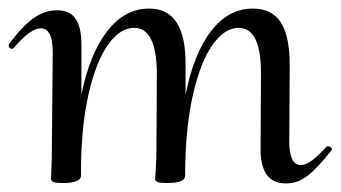

<svg xmlns="http://www.w3.org/2000/svg" viewBox="-27 -419 795 448"><path d="M738 -78Q742 -78 745.5 -74.5Q749 -71 747 -69Q715 -28 691.5 -9.5Q668 9 640 9Q579 9 581 -76L582 -248Q582 -354 530 -354Q497 -354 469 -314.5Q441 -275 423.5 -199Q406 -123 405 -19V-9Q405 -1 395 3.5Q385 8 365 8Q349 8 343 6.5Q337 5 335 1Q335 -2 336.5 -26Q338 -50 338 -74L339 -249Q338 -354 286 -354Q253 -354 225 -314.5Q197 -275 180 -201Q163 -127 162 -28V-9Q162 -1 151.5 3.5Q141 8 122 8Q102 8 97 5.5Q92 3 92 -3Q92 -11 93 -28Q94 -45 94 -71L96 -297Q96 -353 68 -353Q44 -353 5 -307Q3 -305 1 -305Q-3 -305 -5.5 -308.5Q-8 -312 -6 -316Q24 -357 50.5 -376Q77 -395 106 -395Q136 -395 149.5 -375Q163 -355 163 -315V-198Q182 -293 223 -346Q264 -399 321 -399Q407 -399 406 -268V-198Q425 -294 465.5 -346.5Q506 -399 563 -399Q607 -399 628 -367Q649 -335 649 -267L648 -89Q648 -34 675 -34Q687 -34 701.5 -45Q716 -56 735 -77Q736 -78 738 -78Z"/></svg>

Font: Cormorant Upright Medium
Style: Regular
Weight: 500
Designer: Christian Thalmann (Catharsis Fonts)
Foundry: Catharsis Fonts
Version: Version 3.302